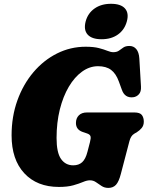

<svg xmlns="http://www.w3.org/2000/svg" viewBox="-20 -950 758 986"><path d="M420 -710Q461.5 -710 488 -703Q514.5 -696 531.8 -689Q549 -682 561.5 -682Q580 -682 591 -690Q602 -698 613.5 -706Q625 -714 644.5 -714Q666.5 -714 680 -697.8Q693.5 -681.5 695.5 -650L704 -505.5Q705.5 -479 693.2 -465.8Q681 -452.5 663.5 -450.5Q621 -446 606 -488.5L590.5 -531Q575.5 -572.5 550.2 -591.2Q525 -610 483.5 -610Q440 -610 401.5 -582.2Q363 -554.5 333.5 -504.8Q304 -455 287.2 -387.8Q270.5 -320.5 270.5 -241.5Q270.5 -166 293.5 -133.5Q316.5 -101 356 -101Q384.5 -101 402 -117Q419.5 -133 429 -170L442 -220Q447.5 -240.5 444.8 -250Q442 -259.5 427.5 -264.5L404 -272.5Q370 -284.5 370 -318.5Q370 -342.5 384.8 -357.5Q399.5 -372.5 427 -372.5H669.5Q699 -372.5 708.8 -359Q718.5 -345.5 718.5 -325.5Q718.5 -305.5 707.5 -292.5Q696.5 -279.5 684 -272L669 -263Q651.5 -252.5 644.5 -224.5L600.5 -56.5Q590.5 -17.5 575.8 -1.2Q561 15 536.5 15Q516.5 15 501.8 5.2Q487 -4.5 473.2 -14.2Q459.5 -24 441.5 -24Q426.5 -24 406.5 -15.5Q386.5 -7 356.8 1.5Q327 10 282.5 10Q170 10 104.8 -60.2Q39.5 -130.5 39.5 -255Q39.5 -351.5 69.2 -434.2Q99 -517 151.5 -579Q204 -641 273 -675.5Q342 -710 420 -710ZM501.5 -748.5Q451.5 -748.5 430 -772.5Q408.5 -796.5 420 -840.5Q431.5 -882.5 465.8 -906.5Q500 -930.5 550 -930.5Q600.5 -930.5 621.8 -906.5Q643 -882.5 631.5 -840.5Q620 -797.5 586 -773Q552 -748.5 501.5 -748.5Z"/></svg>

Font: Fraunces 144pt S100 Black
Style: Italic
Weight: 900
Italic angle: -16°
Version: Version 1.000; ttfautohint (v1.8.3)